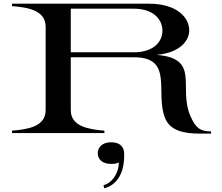

<svg xmlns="http://www.w3.org/2000/svg" viewBox="-20 -720 1201 1039"><path d="M1011 -91C942 -246 1068 -404 827 -423C958 -435 1004 -503 1004 -555C1004 -626 937 -700 785 -700H45V-687C128 -680 226 -666 227 -576V-124C227 -34 129 -20 45 -13V0H545V-13C463 -20 363 -34 363 -124V-410H706C922 -410 818 -216 873 -82C899 -16 967 3 1061 3H1122V-9C1065 -9 1039 -26 1011 -91ZM703 -437H363V-673H703C816 -673 859 -610 859 -554C859 -498 816 -437 703 -437ZM540 282 544 299C616 280 654 213 652 113C652 71 626 50 581 50C535 50 509 76 509 109C509 143 535 167 581 167C596 167 610 166 623 159C624 211 590 270 540 282Z"/></svg>

Font: Sprat Extended Medium
Style: Regular
Weight: 500
Width: 9
Designer: Ethan Nakache
Foundry: Collletttivo
Version: Version 2.000;Glyphs 3.2 (3217)